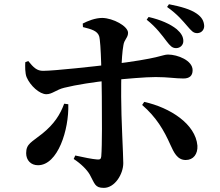

<svg xmlns="http://www.w3.org/2000/svg" viewBox="-20 -837 1040 908"><path d="M812.8 -609.4C832.1 -609.4 847 -623.7 847 -642.8C847 -662.8 837.4 -680 815.8 -698.9C785.1 -723.6 739.8 -743.5 682.8 -756.7L673.6 -743.8C719.3 -707.8 747.8 -668.1 767.6 -642.1C784.5 -620.5 794.2 -609.4 812.8 -609.4ZM471.1 51.5C522.9 51.5 563 -13.5 563 -65.6C563 -105.1 553 -276.9 553 -380C553 -452.5 552.8 -564.7 563.6 -623.1C567.5 -650.6 585.6 -658.4 585.6 -681.7C585.6 -713.4 514.6 -751.4 463.7 -752.2C430.6 -752.2 395.1 -738.1 371.3 -725.6L372.3 -708.9C414 -698.8 440.1 -690.6 448.7 -666.4C458.3 -638.3 460.7 -451.8 461.5 -380.6C462.2 -295.6 463.4 -149.7 458.9 -97.6C457.9 -84.4 451.8 -81.9 440.6 -82.7C414.8 -84.6 377.3 -92.6 335.9 -101.6L328.5 -85.2C363.2 -62.6 391.2 -34.5 404.6 -11.2C428.5 32.2 428.7 51.5 471.1 51.5ZM159.6 -55.6C253.8 -55.6 306.5 -223.7 303 -344L283.5 -346.6C264.5 -294.7 235.9 -250 179.8 -204.8C129.5 -164.2 103.7 -157.5 103.7 -112.7C103.7 -78.8 126.3 -55.6 159.6 -55.6ZM199.4 -391.4C226.9 -391.4 246.5 -413.2 283.9 -422C340.7 -436.2 427.2 -449.4 497.8 -456.7C577.9 -464.7 667.1 -472.6 716.3 -472.6C775.2 -472.6 808.8 -465.8 847.2 -465.8C875.6 -465.8 890.9 -478.1 890.9 -505.1C890.9 -551.2 819.7 -579 774.7 -579C746.4 -579 741.3 -561 497 -531.6C432.9 -523.8 239 -502.2 184.1 -502C154.9 -501.7 138.5 -517.5 113.7 -548.4L99.6 -542.8C98.5 -523.8 98.3 -490.2 105.8 -472.1C123.3 -431 167.5 -391.4 199.4 -391.4ZM858.3 -80.3C894.8 -80.3 915.9 -108.9 913.6 -148.3C904.8 -250.5 785.1 -327.8 662.1 -355.2L652.2 -340.6C719.1 -282.7 754.7 -222.3 786 -151.8C801.6 -117.8 817.8 -80.3 858.3 -80.3ZM914 -680.3C936.2 -681.7 946.4 -699.7 945.6 -715.1C944.2 -738.1 934.2 -756.3 909.4 -773.2C880.3 -793.2 836.5 -805.7 779 -817L770.1 -804.1C820.9 -768.1 845.6 -736.6 865.2 -714.2C884.6 -692.1 893.9 -679.5 914 -680.3Z"/></svg>

Font: Source Han Serif TW VF
Style: Regular
Weight: 250
Designer: Ryoko NISHIZUKA 西塚涼子 (kana & ideographs); Frank Grießhammer (Latin, Greek & Cyrillic); Wenlong ZHANG 张文龙 (bopomofo); San
Foundry: Adobe
Version: Version 2.002;hotconv 1.1.0;makeotfexe 2.6.0